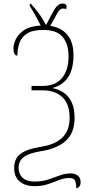

<svg xmlns="http://www.w3.org/2000/svg" viewBox="-20 -869 531 1084"><path d="M411 195Q410 161 402.5 148.5Q395 136 371 136Q342 136 313.5 147.5Q285 159 251.5 170.5Q218 182 175 182Q122 182 91 155.5Q60 129 60 80Q60 26 96.5 -1Q133 -28 210 -40Q257 -47 293.5 -65Q330 -83 351.5 -116.5Q373 -150 373 -204Q373 -282 332 -320.5Q291 -359 221 -359H158V-384H223Q292 -384 329.5 -428Q367 -472 367 -551Q367 -620 334 -660Q301 -700 225 -700Q163 -700 131.5 -679Q100 -658 89 -624.5Q78 -591 78 -555Q56 -555 56 -597Q56 -620 70 -649Q84 -678 118 -700Q152 -722 210 -725Q197 -751 180.5 -780.5Q164 -810 148 -835V-848H154Q174 -827 197.5 -795.5Q221 -764 240 -727Q267 -781 287 -815Q307 -849 335 -849Q356 -849 356 -830Q356 -826 355 -823Q354 -820 353 -818Q349 -819 345.5 -820Q342 -821 335 -821Q318 -821 303 -793.5Q288 -766 264 -723Q327 -713 361 -671.5Q395 -630 395 -558Q395 -479 364.5 -433Q334 -387 275 -372Q310 -365 338.5 -346.5Q367 -328 384 -293Q401 -258 401 -202Q401 -120 352.5 -75Q304 -30 214 -16Q145 -5 115 17Q85 39 85 79Q85 114 108 135Q131 156 175 156Q219 156 253 144.5Q287 133 317.5 121.5Q348 110 379 110Q402 110 418.5 122Q435 134 435 159Q435 176 427.5 184.5Q420 193 411 195Z"/></svg>

Font: Noto Serif Condensed Thin
Style: Regular
Weight: 100
Width: 3
Designer: Monotype Design Team
Foundry: Monotype Imaging Inc.
Version: Version 2.013; ttfautohint (v1.8.4.7-5d5b)